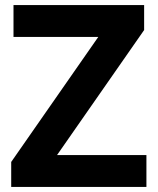

<svg xmlns="http://www.w3.org/2000/svg" viewBox="-20 -734 619 754"><path d="M555 0H24V-98L366 -589H33V-714H546V-616L204 -125H555Z"/></svg>

Font: Noto Sans Sundanese
Style: Bold
Weight: 700
Version: Version 2.003